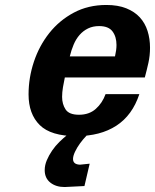

<svg xmlns="http://www.w3.org/2000/svg" viewBox="-20 -534 624 773"><path d="M95 -154Q95 -221 116.5 -285.5Q138 -350 178.5 -401Q219 -452 277 -483Q335 -514 408 -514Q455 -514 488.5 -500.5Q522 -487 543 -464Q564 -441 574 -409.5Q584 -378 584 -342Q584 -310 577.5 -281Q571 -252 563 -222H241Q237 -204 233.5 -183Q230 -162 230 -144Q230 -115 244 -93.5Q258 -72 298 -72Q339 -72 365.5 -95.5Q392 -119 405 -155H541Q513 -70 448.5 -28Q384 14 287 14Q185 14 140 -30.5Q95 -75 95 -154ZM443 -307Q449 -333 449 -353Q449 -386 433 -407.5Q417 -429 379 -429Q354 -429 334.5 -419.5Q315 -410 300.5 -393.5Q286 -377 276.5 -354.5Q267 -332 261 -307ZM160 151Q160 131 168.5 111Q177 91 190 72Q203 53 219.5 37Q236 21 251 9L275 -10H353Q342 -2 328 12.5Q314 27 302 43.5Q290 60 282 77Q274 94 274 106Q274 128 302 129L341 125L320 215L240 219Q205 219 182.5 201Q160 183 160 151Z"/></svg>

Font: Perun
Style: Bold Italic
Weight: 700
Italic angle: -12°
Foundry: Copyright (c) Stefan Peev, Context Ltd, 2016
Version: Version 1.027